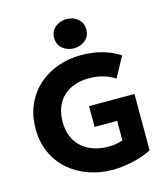

<svg xmlns="http://www.w3.org/2000/svg" viewBox="-137 -1057 1025 1177"><g transform="rotate(-15 376.0 -469.0)"><path d="M433.6 15Q352.4 15 281 -10.1Q209.6 -35.1 155.2 -82.4Q100.9 -129.6 70 -197.1Q39.1 -264.6 39.1 -349.5Q39.1 -433.8 68.8 -501.2Q98.5 -568.6 151.4 -616.4Q204.4 -664.2 274.4 -689.6Q344.4 -715 425.1 -715Q462.1 -715 502.6 -709.2Q543.1 -703.5 585.1 -689Q627.1 -674.5 667.6 -648L598.4 -519.5Q562.4 -542.8 522 -554Q481.6 -565.2 435.9 -565.2Q383.2 -565.2 341.2 -550.3Q299.2 -535.4 270.1 -507.2Q241 -479.1 225.6 -439Q210.1 -398.9 210.1 -348.5Q210.1 -276.1 241.1 -227.2Q272.1 -178.2 325.1 -153.6Q378 -129 443.6 -129Q469.5 -129 493 -133.4Q516.5 -137.9 534.6 -144V-268H391.4V-400H679.9V-43Q648.5 -25.1 605.3 -11.9Q562.1 1.2 516.8 8.1Q471.4 15 433.6 15ZM395.1 -766Q354.1 -766 323.6 -790.8Q293.1 -815.6 293.1 -858.5Q293.1 -901.5 323.5 -926.5Q353.9 -951.5 395.1 -951.5Q436.8 -951.5 466.9 -926.5Q497.1 -901.5 497.1 -858.5Q497.1 -816.4 466.9 -791.2Q436.8 -766 395.1 -766Z"/></g></svg>

Font: Geologica Thin
Style: Regular
Weight: 100
Version: Version 1.010;gftools[0.9.28]